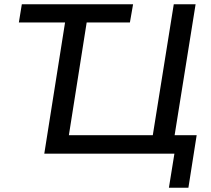

<svg xmlns="http://www.w3.org/2000/svg" viewBox="-20 -725 997 906"><path d="M777 161 803 0H189L287 -619H69L83 -705H608L593 -619H389L305 -87H701L800 -705H903L804 -87H908L869 161Z"/></svg>

Font: Mulish SemiBold
Style: Italic
Weight: 600
Italic angle: -9°
Designer: Vernon Adams
Foundry: Vernon Adams
Version: Version 3.603; ttfautohint (v1.8.3)